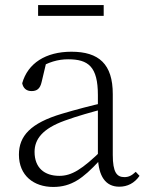

<svg xmlns="http://www.w3.org/2000/svg" viewBox="-20 -727 586 761"><path d="M191 14C263 14 309 -20 373 -89H392L386 -134C305 -55 264 -30 215 -30C156 -30 117 -62 117 -125C117 -175 148 -217 237 -249C286 -267 344 -283 397 -297V-321C343 -309 282 -293 225 -276C101 -239 55 -188 55 -114C55 -31 114 14 191 14ZM453 13C485 13 513 -1 533 -30L518 -46C502 -31 490 -25 473 -25C443 -25 427 -44 427 -113V-354C427 -473 372 -522 263 -522C161 -522 90 -476 68 -397C72 -377 85 -366 105 -366C126 -366 139 -375 145 -402L164 -482L128 -454C171 -481 210 -492 250 -492C330 -492 368 -463 368 -350V-102C371 -30 397 13 453 13ZM131 -664H391V-707H131Z"/></svg>

Font: Source Han Serif TW VF
Style: Regular
Weight: 250
Designer: Ryoko NISHIZUKA 西塚涼子 (kana & ideographs); Frank Grießhammer (Latin, Greek & Cyrillic); Wenlong ZHANG 张文龙 (bopomofo); San
Foundry: Adobe
Version: Version 2.002;hotconv 1.1.0;makeotfexe 2.6.0